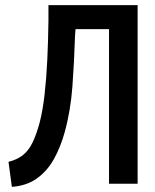

<svg xmlns="http://www.w3.org/2000/svg" viewBox="-20 -713 600 745"><path d="M26 12 13 -85Q48 -94 70 -112Q92 -130 107 -161.5Q122 -193 134 -238Q146 -285 153 -346.5Q160 -408 163.5 -481Q167 -554 168 -633V-693H514V0H403V-600H273L271 -572Q268 -473 261 -378Q254 -283 231 -200Q215 -142 189 -95.5Q163 -49 123 -20.5Q83 8 26 12Z"/></svg>

Font: Ubuntu Sans Mono Medium
Style: Regular
Weight: 500
Monospace: yes
Designer: Dalton Maag Ltd
Foundry: Dalton Maag Ltd
Version: Version 1.006